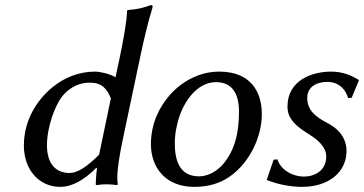

<svg xmlns="http://www.w3.org/2000/svg" viewBox="-20 -718 1418 748"><path d="M355 -64H358C354 -38 353 0 353 0C353 2 355 3 359 3C373 1 378 0 393 0C405 0 424 1 436 3L439 0C438 -7 437 -15 437 -25C437 -58 444 -109 462 -192L527 -500C543 -574 555 -626 574 -688C576 -695 574 -698 567 -698C540 -688 519 -682 478 -679L475 -676C474 -633 460 -558 444 -482L430 -417C409 -430 370 -439 350 -439C288 -439 230 -416 183 -377C124 -328 73 -250 73 -151C73 -55 134 10 214 10C262 10 309 -18 355 -64ZM366 -115C319 -69 283 -44 251 -44C200 -44 163 -77 163 -152C163 -225 195 -307 221 -341C257 -386 299 -396 330 -396C377 -396 396 -373 412 -335Z M640 -346C601 -301 568 -237 568 -156C568 -66 624 10 737 10C792 10 840 -4 879 -33C953 -87 1000 -184 1000 -274C1000 -360 957 -439 834 -439C755 -439 686 -399 640 -346ZM821 -398C882 -398 911 -357 911 -283C911 -176 883 -121 853 -83C821 -44 783 -31 755 -31C678 -31 661 -96 661 -160C661 -184 664 -207 669 -228C687 -315 745 -398 821 -398Z M1046 -96 1019 -17C1068 3 1120 10 1156 10C1264 10 1330 -50 1330 -130C1330 -167 1313 -209 1255 -239C1211 -262 1177 -287 1177 -337C1177 -380 1214 -399 1255 -399C1304 -399 1329 -364 1336 -336L1350 -337L1378 -404L1377 -407C1353 -422 1318 -439 1270 -439C1195 -439 1100 -405 1100 -303C1100 -288 1103 -275 1108 -265C1122 -235 1155 -213 1185 -194C1221 -172 1251 -143 1251 -109C1251 -53 1206 -30 1163 -30C1123 -30 1074 -54 1061 -97Z"/></svg>

Font: Libertinus Sans
Style: Italic
Weight: 400
Italic angle: -12°
Designer: Philipp H. Poll, Khaled Hosny
Foundry: Caleb Maclennan
Version: Version 7.050;RELEASE